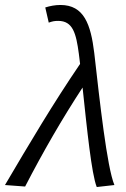

<svg xmlns="http://www.w3.org/2000/svg" viewBox="-59 -744 508 772"><path d="M330 8 401 0C371 -72 342 -337 320 -531C306 -646 279 -724 184 -724C163 -724 142 -720 123 -714L137 -653C151 -658 159 -660 175 -660C234 -660 247 -610 258 -528C260 -515 261 -501 263 -487C154 -327 60 -168 -39 0L42 6C115 -135 190 -265 273 -392C291 -223 309 -45 330 8Z"/></svg>

Font: Source Sans Pro
Style: Italic
Weight: 400
Italic angle: -11°
Designer: Paul D. Hunt
Foundry: Adobe Systems Incorporated
Version: Version 3.006;hotconv 1.0.111;makeotfexe 2.5.65597